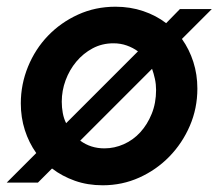

<svg xmlns="http://www.w3.org/2000/svg" viewBox="-26 -542 651 572"><path d="M-6 2 82 -86Q60 -117 48 -154.5Q36 -192 36 -234Q36 -291 57.5 -343.5Q79 -396 117 -435.5Q155 -475 206.5 -498.5Q258 -522 318 -522Q362 -522 400.5 -509Q439 -496 469 -473L510 -515H605L516 -426Q538 -395 550 -357.5Q562 -320 562 -278Q562 -219 539.5 -167Q517 -115 478.5 -75.5Q440 -36 389 -13Q338 10 280 10Q235 10 197 -3.5Q159 -17 129 -40L87 2ZM158 -239Q158 -222 161 -205.5Q164 -189 171 -175L385 -389Q370 -400 351.5 -406.5Q333 -413 312 -413Q278 -413 250 -398Q222 -383 201.5 -358.5Q181 -334 169.5 -303Q158 -272 158 -239ZM285 -100Q315 -100 343 -112.5Q371 -125 392 -148Q413 -171 426 -203Q439 -235 439 -274Q439 -291 435.5 -307Q432 -323 427 -337L213 -123Q244 -100 285 -100Z"/></svg>

Font: Rosa Sans SemiBold
Style: Italic
Weight: 600
Italic angle: -12°
Designer: Pentagram / MCKL
Foundry: Pentagram / MCKL
Version: Version 1.005;September 16, 2019;FontCreator 11.5.0.2425 64-